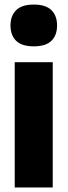

<svg xmlns="http://www.w3.org/2000/svg" viewBox="-20 -821 296 841"><path d="M44.5 0V-548.5H211V0ZM128 -618Q75.5 -618 50.8 -642.2Q26 -666.5 26 -709.5Q26 -752 50.8 -776.5Q75.5 -801 128 -801Q180.5 -801 205.2 -776.5Q230 -752 230 -709.5Q230 -666.5 205.2 -642.2Q180.5 -618 128 -618Z"/></svg>

Font: Encode Sans Condensed ExtraBold
Style: Regular
Weight: 800
Width: 3
Designer: Multiple Designers
Foundry: Impallari Type
Version: Version 3.000; ttfautohint (v1.8.3) -l 8 -r 50 -G 200 -x 14 